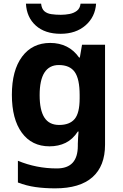

<svg xmlns="http://www.w3.org/2000/svg" viewBox="-20 -791 673 1051"><path d="M255 -556Q305 -556 345 -536Q385 -516 413 -476H417L429 -546H555V1Q555 118 486 179Q417 240 282 240Q224 240 174.5 233Q125 226 78 208V89Q179 131 291 131Q349 131 377.5 100Q406 69 406 7V-4Q406 -21 407.5 -39Q409 -57 410 -71H406Q378 -28 339 -9Q300 10 251 10Q154 10 99.5 -64.5Q45 -139 45 -272Q45 -406 101 -481Q157 -556 255 -556ZM302 -435Q250 -435 223.5 -394Q197 -353 197 -270Q197 -188 223 -147.5Q249 -107 304 -107Q361 -107 388.5 -139.5Q416 -172 416 -253V-271Q416 -359 389 -397Q362 -435 302 -435ZM506 -771Q501 -698 448 -652Q395 -606 312 -606Q226 -606 176 -651Q126 -696 122 -771H205Q208 -743 222.5 -730Q237 -717 261 -713.5Q285 -710 313 -710Q337 -710 360.5 -714.5Q384 -719 401 -732Q418 -745 421 -771Z"/></svg>

Font: Noto Sans Bassa Vah
Style: Regular
Weight: 400
Designer: Monotype Design Team
Foundry: Monotype Imaging Inc.
Version: Version 2.002